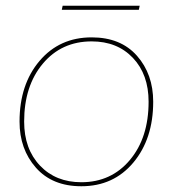

<svg xmlns="http://www.w3.org/2000/svg" viewBox="-20 -639 601 668"><path d="M466 -619 463 -605H195L198 -619ZM263 9Q162 9 105 -55.5Q48 -120 48 -216Q48 -345 117.5 -427Q187 -509 299 -509Q400 -509 456.5 -445Q513 -381 513 -285Q513 -156 444 -73.5Q375 9 263 9ZM263 -5Q367 -5 432 -82.5Q497 -160 497 -285Q497 -380 442.5 -437.5Q388 -495 299 -495Q194 -495 129 -417.5Q64 -340 64 -216Q64 -121 119 -63Q174 -5 263 -5Z"/></svg>

Font: Elaine Sans Thin
Style: Italic
Weight: 250
Italic angle: -13°
Designer: Wei Huang
Foundry: Wei Huang
Version: Version 2.001;December 24, 2019;FontCreator 12.0.0.2547 64-b